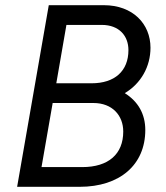

<svg xmlns="http://www.w3.org/2000/svg" viewBox="-20 -720 641 740"><path d="M46 0H287C442 0 540 -85 540 -219C540 -281 512 -329 461 -361C523 -398 560 -463 560 -536C560 -628 492 -700 380 -700H168ZM297 -76H140L183 -323H340C413 -323 455 -275 455 -213C455 -126 398 -76 297 -76ZM197 -399 236 -624H372C440 -624 475 -581 475 -527C475 -446 422 -399 333 -399Z"/></svg>

Font: Fixel Text 20240404
Style: Italic
Weight: 400
Width: 4
Italic angle: -10°
Designer: AlfaBravo + MacPaw
Foundry: Kyrylo Tkachov, Marchela Mozhyna, Serhii Makarenko, Maria Weinstein, Zakhar Kryvoshyya
Version: Version 1.211;Glyphs 3.2 (3225)